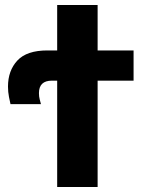

<svg xmlns="http://www.w3.org/2000/svg" viewBox="-20 -749 569 769"><path d="M209 0H371V-426H515V-547H371V-729H209V-547H170Q87 -547 49.5 -506.5Q12 -466 12 -402Q12 -381 16 -360.5Q20 -340 22 -332H144Q142 -340 139 -351Q136 -362 136 -376Q136 -426 188 -426H209Z"/></svg>

Font: Noto Sans Display SemiCondensed Extra
Style: Regular
Weight: 800
Width: 4
Designer: Monotype Design Team
Foundry: Monotype Imaging Inc.
Version: Version 1.900